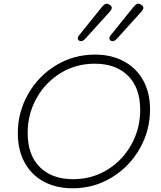

<svg xmlns="http://www.w3.org/2000/svg" viewBox="-20 -1004 868 1034"><path d="M76 -287Q76 -400 131.5 -497.5Q187 -595 282 -652.5Q377 -710 492 -710Q580 -710 647 -674Q714 -638 751 -571.5Q788 -505 788 -414Q788 -301 732.5 -203.5Q677 -106 581.5 -48Q486 10 371 10Q283 10 216.5 -25.5Q150 -61 113 -128Q76 -195 76 -287ZM735 -412Q735 -531 669.5 -596Q604 -661 490 -661Q389 -661 306.5 -610.5Q224 -560 176.5 -474.5Q129 -389 129 -288Q129 -169 194.5 -104Q260 -39 374 -39Q475 -39 557.5 -89.5Q640 -140 687.5 -225.5Q735 -311 735 -412ZM399 -798Q399 -805 406 -814L526 -963Q535 -974 541.5 -979Q548 -984 555 -984Q561 -984 568 -980Q582 -972 582 -962Q582 -954 573 -943L440 -796Q423 -777 408 -784Q399 -789 399 -798ZM569 -798Q569 -805 576 -814L696 -963Q705 -974 711.5 -979Q718 -984 725 -984Q731 -984 738 -980Q752 -972 752 -962Q752 -954 743 -943L610 -796Q593 -777 578 -784Q569 -789 569 -798Z"/></svg>

Font: Kodchasan ExtraLight
Style: Italic
Weight: 275
Italic angle: -10°
Version: Version 1.000; ttfautohint (v1.6)